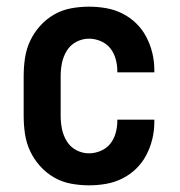

<svg xmlns="http://www.w3.org/2000/svg" viewBox="-20 -548 540 576"><path d="M247 8Q220 8 193 3Q166 -2 142.5 -15.5Q119 -29 100.5 -49.5Q82 -70 70.5 -94.5Q59 -119 55 -146Q51 -173 51 -200V-320Q51 -347 55 -374Q59 -401 70.5 -425.5Q82 -450 100.5 -470.5Q119 -491 142.5 -504.5Q166 -518 193 -523Q220 -528 247 -528Q273 -528 298.5 -523.5Q324 -519 347 -507.5Q370 -496 388.5 -478Q407 -460 419 -437Q431 -414 437 -389Q443 -364 443 -338V-331H332V-334Q332 -353 327 -371Q322 -389 311 -403Q300 -417 282.5 -424.5Q265 -432 247 -432Q227 -432 209 -422.5Q191 -413 180.5 -396Q170 -379 166 -359.5Q162 -340 162 -320V-200Q162 -180 166 -160.5Q170 -141 180.5 -124Q191 -107 209 -97.5Q227 -88 247 -88Q265 -88 282.5 -95.5Q300 -103 311 -117Q322 -131 327 -149Q332 -167 332 -186V-189H443V-182Q443 -156 437 -131Q431 -106 419 -83Q407 -60 388.5 -42Q370 -24 347 -12.5Q324 -1 298.5 3.5Q273 8 247 8Z"/></svg>

Font: Iosevka Term
Style: Bold
Weight: 700
Monospace: yes
Designer: Belleve Invis
Foundry: Belleve Invis
Version: Version 30.0.1